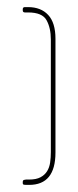

<svg xmlns="http://www.w3.org/2000/svg" viewBox="-20 -451 219 540"><path d="M136 -22Q136 69 62 69H53Q51 69 47.5 68.5Q44 68 44 64V61Q44 56 47.5 55Q51 54 53 54H62Q82 54 94 47.5Q106 41 112.5 30.5Q119 20 121 6Q123 -8 123 -23V-340Q123 -372 111 -394Q99 -416 59 -416H50Q44 -416 44 -422V-425Q44 -431 50 -431H59Q95 -431 115.5 -409Q136 -387 136 -342Z"/></svg>

Font: Chathura Thin
Style: Regular
Weight: 250
Designer: Appaji Ambarisha Darbha
Foundry: Aditya Fonts
Version: Version 1.002 2016